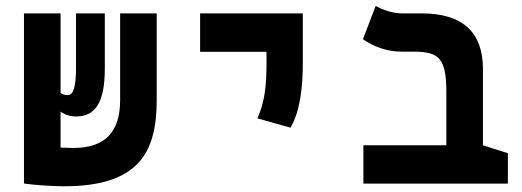

<svg xmlns="http://www.w3.org/2000/svg" viewBox="-20 -632 1798 661"><path d="M200.2 9.3C457.5 9.3 519.5 -106.9 519.5 -287.6V-585.9H393.6V-287.6C393.6 -178.7 342.8 -122.6 232.4 -122.6C223.6 -122.6 207 -123 188.5 -124V-247.6C202.1 -237.8 220.2 -231 242.2 -231C306.6 -231 340.8 -277.3 340.8 -395V-585.9H241.7V-399.4C241.7 -332 232.4 -304.7 213.4 -304.7C203.6 -304.7 195.3 -307.1 188.5 -312V-585.9H62.5V-0.5H63.5V0C101.6 5.4 163.6 9.3 200.2 9.3Z M980 -192.4C1014.6 -250.5 1022.5 -338.4 1022.5 -414.1V-585.9H668.9V-453.6H897.5V-414.1C897.5 -338.4 891.6 -280.8 866.2 -224.6Z M1728.5 -104.5 1642.6 -131.8V-395C1642.6 -521 1572.3 -585.9 1432.1 -585.9H1363.8C1328.1 -585.9 1288.1 -602.5 1273.4 -611.8L1229.5 -497.1C1261.7 -473.6 1309.1 -454.1 1364.3 -454.1H1405.8C1496.1 -454.1 1516.6 -426.3 1516.6 -311.5V-131.8H1231V0H1728.5Z"/></svg>

Font: Cascadia Code
Style: Bold
Weight: 700
Monospace: yes
Designer: Aaron Bell
Foundry: Saja Typeworks
Version: Version 2404.023